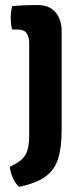

<svg xmlns="http://www.w3.org/2000/svg" viewBox="-20 -520 332 760"><path d="M224 -3Q224 63.5 210.2 107.8Q196.5 152 160.2 178.8Q124 205.5 55.5 219.5Q42 208 31.5 185.5Q21 163 19 140Q47.5 127 64.2 112.8Q81 98.5 88.2 76Q95.5 53.5 95.5 17V-348Q95.5 -374 85.5 -388.5Q75.5 -403 50 -403H28Q22.5 -425 22.5 -448Q22.5 -459.5 23.8 -471.5Q25 -483.5 28 -495.5Q51.5 -498 75.2 -499Q99 -500 113 -500H130.5Q174.5 -500 199.2 -472Q224 -444 224 -395.5Z"/></svg>

Font: Signika Light SemiBold
Style: Regular
Weight: 600
Version: Version 2.003;gftools[0.9.32]